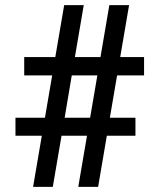

<svg xmlns="http://www.w3.org/2000/svg" viewBox="-20 -731 630 751"><path d="M260.7 -436 232.9 -270.5H332.5L360.8 -436ZM286.1 0 320.3 -200.2H220.7L186.5 0H109.4L143.6 -200.2H40.5V-270.5H155.8L184.1 -436H74.7V-507.8H196.3L231 -710.9H307.6L272.9 -507.8H373L407.7 -710.9H484.9L450.2 -507.8H543.5V-436H438L409.7 -270.5H509.8V-200.2H397.9L363.8 0Z"/></svg>

Font: Ufes Sans Medium
Style: Regular
Weight: 500
Designer: Ricardo Esteves & Filipe Motta
Foundry: ProDesignUfes - Ricardo Esteves, Filipe Motta (This is a derivative work, based on Roboto family, by Christian Robertson
Version: Version 2.0